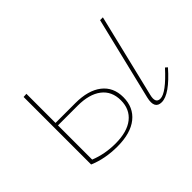

<svg xmlns="http://www.w3.org/2000/svg" viewBox="-85 -589 774 774"><g transform="rotate(-45 302.5 -202.0)"><path d="M223 -241Q296 -241 336.5 -209.5Q377 -178 377 -121Q377 -63 336 -30Q295 3 219 3Q149 3 93 -21V-406L110 -407V-241ZM580 -87 589 -79Q517 3 472 3Q431 3 444 -52L530 -407H546L460 -51Q450 -11 478 -11Q511 -11 580 -87ZM222 -11Q289 -11 325 -39.5Q361 -68 361 -119Q361 -171 324.5 -199Q288 -227 222 -227H110V-32Q162 -11 222 -11Z"/></g></svg>

Font: EauTestInfant Thin
Style: Italic
Weight: 250
Italic angle: -12°
Designer: Christian Thalmann (Catharsis Fonts)
Version: Version 0.001;PS 000.001;hotconv 1.0.88;makeotf.lib2.5.64775